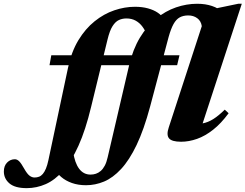

<svg xmlns="http://www.w3.org/2000/svg" viewBox="-218 -738 1304 1020"><path d="M45 -391.5 54.5 -444.5H735.5L723 -391.5ZM70 157.5 171 69.5Q179 127 202.2 158.2Q225.5 189.5 263 189.5Q278 189.5 291.5 185Q305 180.5 317 170.2Q329 160 338.5 142.2Q348 124.5 354 97.5L468 -391.5Q488 -476 525.2 -537.8Q562.5 -599.5 611.8 -639.5Q661 -679.5 717 -698.8Q773 -718 829.5 -718Q852 -718 871.5 -715Q891 -712 908.2 -706.2Q925.5 -700.5 940.2 -691.8Q955 -683 967.5 -671.5L910.5 -689.5L1047.5 -718H1066.5L858.5 -82.5Q887.5 -88 915.2 -105.5Q943 -123 976 -155.5L996.5 -136.5Q956.5 -82 914.2 -48.8Q872 -15.5 828.8 -0.2Q785.5 15 744 15Q695 15 680 -3Q665 -21 678.5 -61L854 -599Q850 -626.5 830 -641.2Q810 -656 782 -656Q756 -656 737 -645.8Q718 -635.5 704 -610.5Q690 -585.5 677.5 -540.5L579.5 -172Q546.5 -49 507.8 32Q469 113 425.2 160Q381.5 207 334.8 226.5Q288 246 239 246Q197.5 246 164.2 234.2Q131 222.5 107.2 202.2Q83.5 182 70 157.5ZM266 -170Q236.5 -47 199 36Q161.5 119 117.8 168.8Q74 218.5 25.2 240Q-23.5 261.5 -76 261.5Q-138.5 261.5 -168 236.2Q-197.5 211 -197.5 173Q-197.5 143 -180.2 125.5Q-163 108 -139 108Q-127 108 -116 119Q-105 130 -89.5 158Q-74 185.5 -61.2 195.2Q-48.5 205 -34.5 205Q-21.5 205 -10.5 200.8Q0.5 196.5 9.5 186Q18.5 175.5 26 157.5Q33.5 139.5 39 113.5L143.5 -378.5Q161.5 -463.5 198.5 -524.5Q235.5 -585.5 284.8 -625Q334 -664.5 389.2 -683.2Q444.5 -702 499 -702Q537.5 -702 568.2 -693.5Q599 -685 620.2 -670.5Q641.5 -656 652 -638L563.5 -550Q554 -575.5 539 -596Q524 -616.5 502.8 -628.2Q481.5 -640 453.5 -640Q432 -640 413.5 -631.5Q395 -623 379.8 -599Q364.5 -575 353 -527Z"/></svg>

Font: Newsreader 24pt ExtraBold
Style: Italic
Weight: 800
Italic angle: -17°
Designer: Hugues Gentile
Foundry: Production Type
Version: Version 1.003